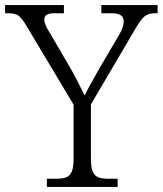

<svg xmlns="http://www.w3.org/2000/svg" viewBox="-28 -734 639 754"><path d="M156 -32H191Q217 -32 231.5 -37.5Q246 -43 253.5 -59.5Q261 -76 261 -109V-323L75 -634Q57 -664 44 -673Q31 -682 3 -682H-8V-714H223V-682H188Q163 -682 154.5 -675.5Q146 -669 146 -657Q146 -638 167 -606L243 -476Q273 -424 304 -359Q314 -380 361 -463L439 -596Q458 -628 458 -650Q458 -666 446.5 -674Q435 -682 408 -682H370V-714H591V-682H581Q555 -682 540 -670Q525 -658 503 -620L329 -324V-111Q329 -77 336.5 -60Q344 -43 358.5 -37.5Q373 -32 399 -32H434V0H156Z"/></svg>

Font: Noto Serif Light
Style: Regular
Weight: 300
Designer: Monotype Design Team
Foundry: Monotype Imaging Inc.
Version: Version 1.001